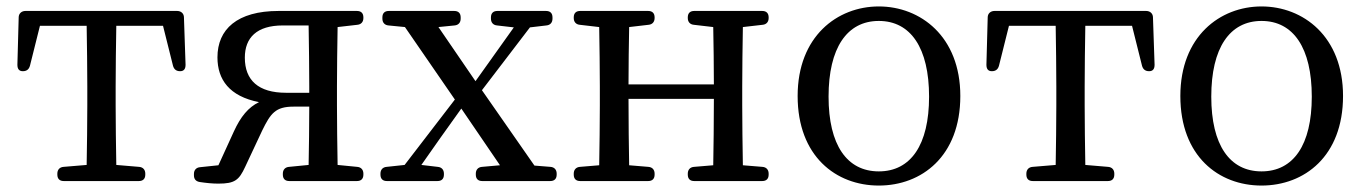

<svg xmlns="http://www.w3.org/2000/svg" viewBox="-20 -555 4236 596"><path d="M38 -501 34 -354C34 -340 40 -334 51 -334C63 -334 70 -340 73 -351L104 -475H249C250 -419 251 -338 251 -287V-228C251 -177 250 -98 249 -43L177 -37C165 -36 158 -28 158 -16V-13C158 0 165 7 178 7H411C424 7 431 0 431 -13V-16C431 -28 424 -36 412 -37L341 -43C340 -98 339 -177 339 -228V-287C339 -338 340 -419 341 -475H486L517 -351C520 -340 527 -334 539 -334C550 -334 556 -340 556 -354L551 -501C551 -513 542 -521 530 -521H59C47 -521 38 -513 38 -501Z M1088 -521H845C716 -521 655 -464 655 -377C655 -308 692 -256 784 -238C751 -222 727 -193 706 -147L658 -42L601 -36C589 -35 582 -27 582 -15V-11C582 1 588 8 600 10C620 13 639 15 658 15C709 15 722 4 741 -37L794 -150C820 -203 835 -224 891 -224H940C940 -166 939 -93 938 -43L877 -37C865 -36 858 -28 858 -16V-13C858 0 865 7 878 7H1088C1101 7 1108 0 1108 -13V-16C1108 -28 1101 -36 1089 -37L1028 -43C1027 -98 1026 -177 1026 -228V-287C1026 -337 1027 -415 1028 -471L1089 -478C1101 -479 1108 -487 1108 -499V-501C1108 -514 1101 -521 1088 -521ZM740 -376C740 -438 777 -476 858 -476H938C939 -420 940 -338 940 -287V-267H868C782 -267 740 -306 740 -376Z M1161 -16V-13C1161 0 1168 7 1181 7H1338C1351 7 1358 0 1358 -13V-16C1358 -28 1351 -36 1339 -37L1288 -43L1347 -127L1412 -218L1532 -42L1476 -37C1464 -36 1457 -28 1457 -16V-13C1457 0 1464 7 1477 7H1688C1701 7 1708 0 1708 -13V-16C1708 -28 1701 -36 1689 -37L1639 -41L1476 -275L1625 -470L1676 -476C1688 -477 1695 -485 1695 -497V-501C1695 -514 1688 -521 1675 -521H1524C1511 -521 1504 -514 1504 -501V-497C1504 -485 1511 -477 1523 -476L1575 -470L1456 -303L1341 -471L1391 -476C1403 -477 1410 -485 1410 -497V-501C1410 -514 1403 -521 1390 -521H1187C1174 -521 1167 -514 1167 -501V-497C1167 -485 1174 -477 1186 -476L1237 -471L1392 -246L1236 -43L1180 -37C1168 -36 1161 -28 1161 -16Z M1781 7H1992C2005 7 2012 0 2012 -13V-16C2012 -28 2005 -36 1993 -37L1933 -42C1932 -97 1931 -175 1931 -248H2196C2196 -175 2195 -97 2194 -42L2134 -37C2122 -36 2115 -28 2115 -16V-13C2115 0 2122 7 2135 7H2346C2359 7 2366 0 2366 -13V-16C2366 -28 2359 -36 2347 -37L2286 -42C2285 -98 2284 -177 2284 -228V-287C2284 -337 2285 -415 2286 -471L2347 -478C2359 -479 2366 -487 2366 -499V-501C2366 -514 2359 -521 2346 -521H2135C2122 -521 2115 -514 2115 -501V-499C2115 -487 2122 -479 2134 -478L2194 -471C2195 -420 2196 -349 2196 -293H1931C1931 -349 1932 -420 1933 -471L1993 -478C2005 -479 2012 -487 2012 -499V-501C2012 -514 2005 -521 1992 -521H1781C1768 -521 1761 -514 1761 -501V-499C1761 -487 1768 -479 1780 -478L1840 -471C1841 -415 1842 -337 1842 -287V-228C1842 -176 1841 -98 1840 -42L1780 -37C1768 -36 1761 -28 1761 -16V-13C1761 0 1768 7 1781 7Z M2708 21C2841 21 2961 -70 2961 -257C2961 -442 2837 -535 2708 -535C2579 -535 2456 -442 2456 -257C2456 -70 2575 21 2708 21ZM2552 -255C2552 -406 2609 -490 2708 -490C2807 -490 2864 -406 2864 -255C2864 -105 2807 -23 2708 -23C2609 -23 2552 -105 2552 -255Z M3046 -501 3042 -354C3042 -340 3048 -334 3059 -334C3071 -334 3078 -340 3081 -351L3112 -475H3257C3258 -419 3259 -338 3259 -287V-228C3259 -177 3258 -98 3257 -43L3185 -37C3173 -36 3166 -28 3166 -16V-13C3166 0 3173 7 3186 7H3419C3432 7 3439 0 3439 -13V-16C3439 -28 3432 -36 3420 -37L3349 -43C3348 -98 3347 -177 3347 -228V-287C3347 -338 3348 -419 3349 -475H3494L3525 -351C3528 -340 3535 -334 3547 -334C3558 -334 3564 -340 3564 -354L3559 -501C3559 -513 3550 -521 3538 -521H3067C3055 -521 3046 -513 3046 -501Z M3896 21C4029 21 4149 -70 4149 -257C4149 -442 4025 -535 3896 -535C3767 -535 3644 -442 3644 -257C3644 -70 3763 21 3896 21ZM3740 -255C3740 -406 3797 -490 3896 -490C3995 -490 4052 -406 4052 -255C4052 -105 3995 -23 3896 -23C3797 -23 3740 -105 3740 -255Z"/></svg>

Font: 寒蝉锦书宋 Text
Style: Regular
Weight: 400
Designer: 寒蝉锦书宋{Warren} 思源宋体{Ryoko NISHIZUKA 西塚涼子 (kana & ideographs); Frank Grießhammer (Latin, Greek & Cyrillic); Wenlong ZHANG 
Foundry: Adobe & ChillType
Version: Version 2.000;Glyphs 3.1.1 (3135)